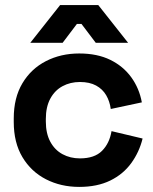

<svg xmlns="http://www.w3.org/2000/svg" viewBox="-20 -720 602 754"><path d="M34 -241V-255Q34 -336 68 -393Q102 -450 160.5 -480Q219 -510 291 -510Q362 -510 413 -485Q464 -460 495.5 -416.5Q527 -373 537 -318L415 -292Q411 -322 397 -346Q383 -370 357.5 -384Q332 -398 294 -398Q256 -398 225.5 -381.5Q195 -365 177.5 -332.5Q160 -300 160 -253V-243Q160 -196 177.5 -163.5Q195 -131 225.5 -114.5Q256 -98 294 -98Q351 -98 380.5 -127.5Q410 -157 418 -205L540 -176Q527 -123 495.5 -79.5Q464 -36 413 -11Q362 14 291 14Q219 14 160.5 -16Q102 -46 68 -103Q34 -160 34 -241ZM99 -552 216 -700H366L483 -552H356L300 -626H282L226 -552Z"/></svg>

Font: Space Grotesk Frontify
Style: Bold
Weight: 700
Designer: Florian Karsten
Version: Version 2.000